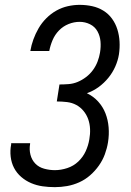

<svg xmlns="http://www.w3.org/2000/svg" viewBox="-20 -763 540 791"><path d="M206 8Q180 8 155.5 4.5Q131 1 108.5 -8.5Q86 -18 67.5 -34Q49 -50 38 -71Q27 -92 24 -117.5Q21 -143 26 -168V-173H104V-170Q100 -147 105.5 -125.5Q111 -104 125.5 -89Q140 -74 162 -68Q184 -62 206 -62Q231 -62 257 -70.5Q283 -79 302.5 -97.5Q322 -116 333 -140Q344 -164 348 -189Q352 -211 351 -232Q350 -253 343.5 -271.5Q337 -290 324.5 -305.5Q312 -321 294.5 -330.5Q277 -340 256 -342.5Q235 -345 214 -345L225 -415Q243 -415 262.5 -416.5Q282 -418 300 -425.5Q318 -433 334.5 -445.5Q351 -458 363 -474.5Q375 -491 382 -509.5Q389 -528 392 -546Q396 -570 394 -592.5Q392 -615 381.5 -634Q371 -653 351 -663Q331 -673 308 -673Q285 -673 262.5 -664Q240 -655 223 -637.5Q206 -620 196.5 -597.5Q187 -575 183 -553H105Q109 -577 117.5 -600.5Q126 -624 139 -646.5Q152 -669 171 -688Q190 -707 212.5 -719.5Q235 -732 259.5 -737.5Q284 -743 308 -743Q335 -743 360 -737.5Q385 -732 406 -719Q427 -706 441.5 -686Q456 -666 463.5 -642Q471 -618 472.5 -592Q474 -566 470 -539Q466 -514 455 -489Q444 -464 426.5 -442.5Q409 -421 386.5 -404.5Q364 -388 338 -379Q365 -366 384.5 -344.5Q404 -323 414.5 -296Q425 -269 427.5 -238.5Q430 -208 425 -177Q421 -152 412 -127.5Q403 -103 387.5 -81Q372 -59 351.5 -41Q331 -23 306.5 -12Q282 -1 256.5 3.5Q231 8 206 8Z"/></svg>

Font: Iosevka SS18
Style: Italic
Weight: 400
Italic angle: -9°
Monospace: yes
Designer: Belleve Invis
Foundry: Belleve Invis
Version: Version 25.1.1; ttfautohint (v1.8.4)